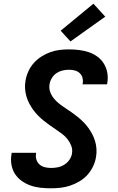

<svg xmlns="http://www.w3.org/2000/svg" viewBox="-20 -1010 640 1038"><path d="M256 8Q227 8 199 5Q171 2 145.5 -7Q120 -16 98 -31.5Q76 -47 61.5 -69Q47 -91 42 -119Q37 -147 42 -175Q42 -177 42.5 -179.5Q43 -182 43 -184H175Q175 -183 175 -182Q175 -181 175 -180Q172 -163 177 -147Q182 -131 194 -120.5Q206 -110 222.5 -106Q239 -102 256 -102Q274 -102 292 -105.5Q310 -109 326.5 -119Q343 -129 354.5 -145Q366 -161 369 -179Q373 -201 365.5 -221Q358 -241 345.5 -257Q333 -273 316.5 -285.5Q300 -298 283 -309.5Q266 -321 249.5 -332.5Q233 -344 217 -357Q201 -370 186.5 -384.5Q172 -399 160 -415.5Q148 -432 138.5 -450Q129 -468 123 -488.5Q117 -509 115.5 -530.5Q114 -552 118 -574Q122 -599 133 -623.5Q144 -648 162 -668.5Q180 -689 203.5 -704Q227 -719 252 -728Q277 -737 302.5 -740Q328 -743 353 -743Q381 -743 408.5 -739.5Q436 -736 461 -727.5Q486 -719 507 -703.5Q528 -688 541.5 -666Q555 -644 560 -617Q565 -590 560 -562Q560 -560 559.5 -558Q559 -556 558 -554H426Q426 -555 426.5 -555.5Q427 -556 427 -557Q430 -574 426 -589Q422 -604 411 -614.5Q400 -625 384.5 -629Q369 -633 353 -633Q336 -633 318.5 -629Q301 -625 286 -615Q271 -605 261 -589Q251 -573 248 -556Q244 -534 251 -514Q258 -494 271 -478Q284 -462 300 -449.5Q316 -437 333.5 -425.5Q351 -414 367.5 -402.5Q384 -391 400 -378Q416 -365 430.5 -350.5Q445 -336 457 -319.5Q469 -303 478.5 -285Q488 -267 494 -247Q500 -227 501.5 -205Q503 -183 499 -161Q495 -135 483 -110Q471 -85 452.5 -64.5Q434 -44 409.5 -29.5Q385 -15 359.5 -6.5Q334 2 308 5Q282 8 256 8ZM361 -786 308 -844 485 -990 549 -920Z"/></svg>

Font: Iosevka SS04 XBd Ex
Style: Italic
Weight: 800
Width: 7
Italic angle: -9°
Monospace: yes
Designer: Belleve Invis
Foundry: Belleve Invis
Version: Version 19.0.0; ttfautohint (v1.8.4)